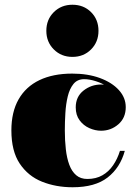

<svg xmlns="http://www.w3.org/2000/svg" viewBox="-20 -780 585 810"><path d="M286.5 10Q216 10 157.2 -13.5Q98.5 -37 63.2 -89.8Q28 -142.5 28 -230Q28 -307.5 58.5 -361Q89 -414.5 146.5 -442Q204 -469.5 284.5 -469.5Q350.5 -469.5 401.5 -450.8Q452.5 -432 481.5 -400Q510.5 -368 510.5 -328Q510.5 -282.5 479.2 -255.5Q448 -228.5 406.5 -228.5Q381.5 -228.5 356.8 -239.5Q332 -250.5 315.8 -272.5Q299.5 -294.5 299.5 -327Q299.5 -372 332.2 -397.8Q365 -423.5 406.5 -423.5Q446.5 -423.5 478 -398.2Q509.5 -373 509.5 -328H490.5Q490.5 -353.5 475.2 -375.2Q460 -397 436 -412.8Q412 -428.5 385 -437.2Q358 -446 335 -446Q306.5 -446 290 -425.8Q273.5 -405.5 265.8 -373.2Q258 -341 255.8 -303.2Q253.5 -265.5 253.5 -230Q253.5 -187 257.8 -149.8Q262 -112.5 272.5 -84.5Q283 -56.5 301.5 -40.8Q320 -25 348.5 -25Q385 -25 412 -40.5Q439 -56 457.2 -82.8Q475.5 -109.5 486 -143.5H506.5Q487 -72.5 434 -31.2Q381 10 286.5 10ZM285.5 -540Q238.5 -540 207 -571.5Q175.5 -603 175.5 -650Q175.5 -697.5 207 -728.8Q238.5 -760 285.5 -760Q333 -760 364.2 -728.8Q395.5 -697.5 395.5 -650Q395.5 -603 364.2 -571.5Q333 -540 285.5 -540Z"/></svg>

Font: Bodoni Moda 11pt Black
Style: Regular
Weight: 900
Designer: Owen Earl
Foundry: indestructible type
Version: Version 2.004